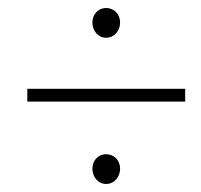

<svg xmlns="http://www.w3.org/2000/svg" viewBox="-20 -568 501 478"><path d="M48 -315H441V-347H48ZM244 -110C265 -110 279 -128 279 -148C279 -168 265 -184 244 -184C224 -184 210 -168 210 -148C210 -128 224 -110 244 -110ZM244 -474C265 -474 279 -492 279 -512C279 -532 265 -548 244 -548C224 -548 210 -532 210 -512C210 -492 224 -474 244 -474Z"/></svg>

Font: Source Sans Pro Light
Style: Italic
Weight: 300
Italic angle: -11°
Designer: Paul D. Hunt
Foundry: Adobe Systems Incorporated
Version: Version 3.006;hotconv 1.0.111;makeotfexe 2.5.65597